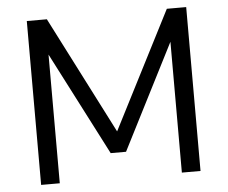

<svg xmlns="http://www.w3.org/2000/svg" viewBox="-50 -752 960 810"><g transform="rotate(-5 429.5 -347.0)"><path d="M92 0V-694H177L431 -197L685 -694H767V0H688V-554L461 -108H396L171 -545V0Z"/></g></svg>

Font: Cantarell
Style: Regular
Weight: 400
Designer: Dave Crossland, Nikolaus Waxweiler, Florian Fecher, Jacques Le Bailly, Eben Sorkin, Alexei Vanyashin, Alexios Zavras, Em
Version: Version 0.303